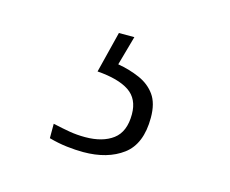

<svg xmlns="http://www.w3.org/2000/svg" viewBox="-49 -73 431 360"><g transform="rotate(15 166.5 107.5)"><path d="M136 224Q121 224 104 222Q87 220 69 215V187Q87 191 101.5 193.5Q116 196 132 196Q166 196 186 181Q206 166 206 132Q206 102 185 88Q164 74 123 71L143 -9H173L157 48Q180 52 199.5 60.5Q219 69 230.5 85Q242 101 242 129Q242 180 212.5 202Q183 224 136 224Z"/></g></svg>

Font: Noto Serif Kannada ExtraLight
Style: Regular
Weight: 250
Version: Version 2.003